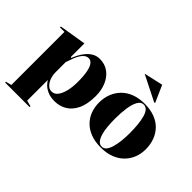

<svg xmlns="http://www.w3.org/2000/svg" viewBox="-168 -1087 1639 1639"><g transform="rotate(45 651.5 -267.5)"><path d="M22 200V190L74 177V-464H20V-475L264 -515V-354L272 -346Q281 -370 296 -399Q311 -428 333 -454.5Q355 -481 384.5 -498Q414 -515 452 -515Q513 -515 557.5 -482.5Q602 -450 626.5 -393.5Q651 -337 651 -266Q651 -168 621 -105.5Q591 -43 541.5 -14Q492 15 433 15Q382 15 346.5 -1Q311 -17 291 -38.5Q271 -60 264 -74V176L318 190V200ZM356 -26Q389 -26 411 -54.5Q433 -83 445 -131.5Q457 -180 457 -242Q457 -317 447.5 -363Q438 -409 421 -430.5Q404 -452 380 -452Q361 -452 345.5 -442Q330 -432 315.5 -411Q301 -390 289 -359.5Q277 -329 264 -289V-165Q264 -138 271 -113Q278 -88 290 -68.5Q302 -49 318.5 -37.5Q335 -26 356 -26Z M992 -515Q1060 -515 1113 -495.5Q1166 -476 1201.5 -439.5Q1237 -403 1255.5 -354Q1274 -305 1274 -246Q1274 -193 1256 -146Q1238 -99 1202 -62.5Q1166 -26 1113.5 -5.5Q1061 15 992 15Q920 15 867 -5.5Q814 -26 778.5 -62.5Q743 -99 726 -146Q709 -193 709 -246Q709 -305 728.5 -354Q748 -403 784.5 -439.5Q821 -476 873.5 -495.5Q926 -515 992 -515ZM992 -504Q959 -504 939.5 -468.5Q920 -433 911.5 -374.5Q903 -316 903 -246Q903 -198 907 -152.5Q911 -107 921.5 -72Q932 -37 949 -16.5Q966 4 992 4Q1016 4 1032.5 -16Q1049 -36 1059.5 -71.5Q1070 -107 1075 -152Q1080 -197 1080 -246Q1080 -298 1075.5 -344.5Q1071 -391 1061.5 -427Q1052 -463 1035 -483.5Q1018 -504 992 -504ZM1043 -579 810 -696 983 -735 1050 -584Z"/></g></svg>

Font: Kalnia Thin SemiBold
Style: Regular
Weight: 600
Version: Version 1.105